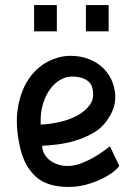

<svg xmlns="http://www.w3.org/2000/svg" viewBox="-20 -730 547 760"><path d="M247 -73Q274 -73 301.5 -83.5Q329 -94 352 -107.5Q375 -121 392 -133.5Q409 -146 415 -151L452 -74Q446 -63 427 -48.5Q408 -34 381 -21Q354 -8 320.5 1Q287 10 251 10Q167 10 122 -30.5Q77 -71 60 -144Q39 -236 51 -304.5Q63 -373 94.5 -418.5Q126 -464 170.5 -486.5Q215 -509 258 -509Q294 -509 323.5 -499Q353 -489 375 -472Q397 -455 411.5 -432Q426 -409 432 -382Q440 -350 433.5 -318Q427 -286 404 -254Q382 -222 348 -203Q314 -184 277 -173Q240 -162 205 -158Q170 -154 147 -153Q147 -137 154.5 -122.5Q162 -108 175.5 -97Q189 -86 207.5 -79.5Q226 -73 247 -73ZM265 -427Q242 -427 219.5 -414.5Q197 -402 179 -378Q161 -354 150 -318.5Q139 -283 141 -237Q174 -238 213.5 -246.5Q253 -255 285 -272Q317 -289 336 -315.5Q355 -342 346 -380Q341 -403 319.5 -415Q298 -427 265 -427ZM115 -710H205V-606H115ZM320 -710H410V-606H320Z"/></svg>

Font: Panefresco 600wt
Style: Regular
Weight: 600
Designer: Campivisivi
Foundry: Campivisivi & Chank Co
Version: Version 1.001